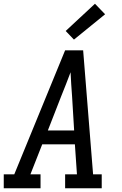

<svg xmlns="http://www.w3.org/2000/svg" viewBox="-30 -1003 650 1023"><path d="M186 0H-10V-74H46L317 -735H413L466 -74H512V0H317V-74H380L369 -234H195L132 -74H186ZM225 -308H365L354 -490Q351 -522 349.5 -554Q348 -586 346 -618Q334 -586 321.5 -554Q309 -522 296 -490ZM364 -792 320 -838 476 -983 530 -927Z"/></svg>

Font: Iosevka HT Extended
Style: Italic
Weight: 400
Width: 7
Italic angle: -9°
Monospace: yes
Designer: Belleve Invis
Foundry: Belleve Invis
Version: Version 32.3.0; ttfautohint (v1.8.4)